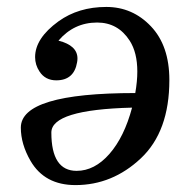

<svg xmlns="http://www.w3.org/2000/svg" viewBox="-20 -518 549 553"><path d="M200.7 -25.9Q252.4 -25.9 295.2 -74.7Q337.9 -123.5 360.4 -208Q127.9 -202.1 127.9 -136.2Q127.9 -25.9 200.7 -25.9ZM197.3 15.1Q108.4 15.1 67.9 -54.7Q40 -103 40 -150.4Q40 -250 369.6 -250Q375.5 -283.7 375.5 -312Q375.5 -366.7 353.5 -400.9Q319.8 -453.1 259.8 -453.1Q192.9 -453.1 148.4 -400.9Q203.1 -387.2 203.1 -349.6Q203.1 -344.2 202.1 -338.9Q193.4 -286.6 142.1 -286.6Q110.4 -286.6 93.8 -312Q81.1 -331.1 81.1 -353.5Q81.1 -407.7 148.4 -456.5Q206.1 -498 286.1 -498Q361.8 -498 414.8 -442.1Q467.8 -386.2 467.8 -287.6Q467.8 -139.2 385.7 -62Q303.7 15.1 197.3 15.1Z"/></svg>

Font: Munson
Style: Italic
Weight: 400
Italic angle: -12°
Designer: Paul James MIller
Foundry: High-Logic / Made with FontCreator
Version: Version 2.10;May 5, 2019;FontCreator 11.5.0.2430 64-bit